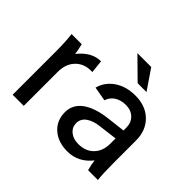

<svg xmlns="http://www.w3.org/2000/svg" viewBox="-158 -919 1146 1146"><g transform="rotate(45 414.5 -346.5)"><path d="M50.8 -504.9H136.2Q146 -466.8 149.9 -436Q211.4 -514.2 290 -514.2L298.8 -432.1Q232.4 -435.5 192.1 -395.5Q151.9 -355.5 151.9 -287.1V0H58.1V-359.9Q58.1 -447.8 50.8 -504.9Z M777.8 0H694.8Q683.6 -43 681.2 -68.8Q620.1 8.8 527.8 8.8Q449.2 8.8 400.6 -34.2Q352.1 -77.1 352.1 -147Q352.1 -211.9 406.7 -251.7Q461.4 -291.5 561 -303.2L676.8 -316.9V-341.8Q676.8 -383.3 649.9 -409.2Q623 -435.1 580.1 -435.1Q538.1 -435.1 508.8 -416.5Q479.5 -397.9 468.8 -363.8L377.9 -379.9Q394.5 -441.9 449 -478.5Q503.4 -515.1 580.1 -515.1Q666.5 -515.1 719.2 -463.6Q772 -412.1 772 -327.1V-145Q772 -45.9 777.8 0ZM543 -68.8Q604.5 -68.8 640.6 -106.2Q676.8 -143.6 676.8 -205.1V-250L563 -235.8Q508.3 -230 477.1 -207.5Q445.8 -185.1 445.8 -148.9Q445.8 -113.8 472.9 -91.3Q500 -68.8 543 -68.8ZM537.1 -576.2 409.2 -702.1H525.9L611.8 -576.2Z"/></g></svg>

Font: LT Superior Med
Style: Regular
Weight: 500
Designer: Daniel Lyons
Foundry: LyonsType
Version: Version 1.000